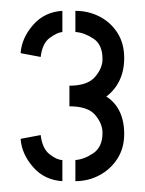

<svg xmlns="http://www.w3.org/2000/svg" viewBox="-20 -721 268 354"><path d="M119 -387V-426Q135 -427 152 -438.5Q169 -450 169 -476Q169 -493 155.5 -509Q142 -525 108 -525V-563Q141 -563 155 -579Q169 -595 169 -612Q169 -639 152 -650Q135 -661 119 -662V-701Q143 -701 163.5 -690.5Q184 -680 196.5 -660.5Q209 -641 209 -614Q209 -591 200.5 -573Q192 -555 176 -543Q192 -533 200.5 -515.5Q209 -498 209 -474Q209 -448 196.5 -428.5Q184 -409 163.5 -398Q143 -387 119 -387ZM95 -387Q62 -389 41 -413Q20 -437 18 -465L55 -472Q58 -447 71.5 -436.5Q85 -426 95 -426ZM55 -616 18 -623Q20 -651 41 -675Q62 -699 95 -701V-662Q85 -661 71.5 -651Q58 -641 55 -616Z"/></svg>

Font: Stick No Bills ExtraLight
Style: Regular
Weight: 400
Version: Version 2.000